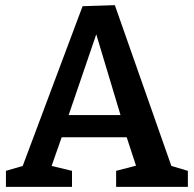

<svg xmlns="http://www.w3.org/2000/svg" viewBox="-20 -724 752 744"><path d="M425 -704 644 -81 708 -62V0H430V-62L507 -82L471 -192H219L180 -81L259 -62V0H3V-62L68 -81L300 -700ZM447 -278 353 -591 246 -278Z"/></svg>

Font: Bitter Pro SemiBold
Style: Regular
Weight: 600
Designer: Sol Matas, and Bitter project Authors
Foundry: Sol Matas
Version: Version 1.010